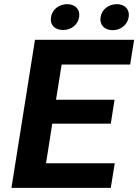

<svg xmlns="http://www.w3.org/2000/svg" viewBox="-20 -902 664 922"><path d="M35 0H512L531 -118H201L231 -308H512L530 -423H249L276 -592H605L624 -711H148ZM225 -820C219 -781 244 -758 283 -758C321 -758 354 -782 360 -820C366 -857 341 -882 303 -882C265 -882 231 -858 225 -820ZM463 -820C457 -782 482 -757 521 -757C559 -757 592 -782 598 -820C604 -857 579 -882 541 -882C503 -882 469 -858 463 -820Z"/></svg>

Font: Asimov Pro
Style: BdObl
Weight: 700
Designer: Google
Version: Version 2.000980; 2014